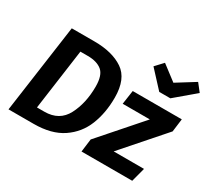

<svg xmlns="http://www.w3.org/2000/svg" viewBox="-155 -1056 1415 1305"><g transform="rotate(30 552.5 -403.0)"><path d="M621 -430Q621 -310 582.5 -213.5Q544 -117 457.5 -58.5Q371 0 232 0H35L132 -692H310Q451 -692 536 -634.5Q621 -577 621 -430ZM262 -584 196 -108H254Q371 -108 421 -204Q471 -300 471 -430Q471 -519 431.5 -551.5Q392 -584 320 -584ZM1076 -428 797 -110H1035L1006 0H608L621 -102L901 -421H688L704 -530H1089ZM1105 -746 950 -615H863L742 -746L798 -806L915 -717L1058 -806Z"/></g></svg>

Font: Fira Sans SemiBold
Style: Italic
Weight: 600
Italic angle: -8°
Designer: bBox Type GmbH & Carrois Corporate GbR & Edenspiekermann AG
Foundry: bBox Type GmbH & Carrois Corporate GbR & Edenspiekermann AG
Version: Version 4.301